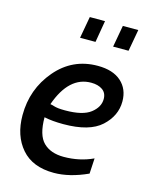

<svg xmlns="http://www.w3.org/2000/svg" viewBox="-109 -772 675 853"><g transform="rotate(15 229.0 -345.0)"><path d="M434 -375Q434 -309 380 -259.5Q326 -210 206 -210Q155 -210 118 -218Q118 -136 151.5 -103Q185 -70 245 -70Q318 -70 380 -99L376 -28Q293 10 221 10Q123 10 72 -49Q21 -108 21 -202Q21 -322 96.5 -411Q172 -500 288 -500Q358 -500 396 -466Q434 -432 434 -375ZM279 -420Q177 -420 128 -281Q135 -280 144.5 -277Q154 -274 166 -272.5Q178 -271 198 -271Q279 -271 315 -299Q351 -327 351 -364Q351 -392 331 -406Q311 -420 279 -420ZM402 -600H331L349 -700H420ZM250 -600H179L197 -700H267Z"/></g></svg>

Font: Cabin
Style: Italic
Weight: 400
Designer: Pablo Impallari
Foundry: Pablo Impallari. www.impallari.com Igino Marini. www.ikern.com
Version: Version 1.005